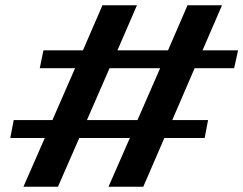

<svg xmlns="http://www.w3.org/2000/svg" viewBox="-20 -700 924 729"><path d="M719 -441 634 -244H770L757 -176H604L524 9H392L473 -176H281L200 9H69L150 -176H19L32 -244H179L265 -441H131L145 -509H295L369 -680H500L426 -509H618L692 -680H823L749 -509H884L869 -441ZM588 -441H396L310 -244H502Z"/></svg>

Font: Taviraj Black
Style: Italic
Weight: 900
Italic angle: -12°
Designer: Katatrad Team
Foundry: CadsonDemak
Version: Version 1.001